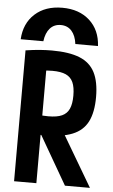

<svg xmlns="http://www.w3.org/2000/svg" viewBox="-63 -1023 627 1064"><g transform="rotate(5 250.0 -490.5)"><path d="M240 -981Q334 -981 392 -928.5Q450 -876 455 -787H329Q323 -834 300 -859.5Q277 -885 240 -885Q203 -885 180 -859.5Q157 -834 151 -787H25Q30 -876 88 -928.5Q146 -981 240 -981ZM57 -728Q103 -735 137.5 -737.5Q172 -740 203 -740Q299 -740 357.5 -716.5Q416 -693 442.5 -641Q469 -589 469 -504Q469 -419 442.5 -367Q416 -315 357.5 -291.5Q299 -268 203 -268Q178 -268 154 -269.5Q130 -271 110 -273L152 -380Q170 -377 186 -376Q202 -375 215 -375Q263 -375 290.5 -387.5Q318 -400 330.5 -427.5Q343 -455 343 -501Q343 -548 330.5 -575.5Q318 -603 290.5 -615.5Q263 -628 215 -628Q202 -628 186.5 -627Q171 -626 151 -623L181 -657V0H57ZM340 0 154 -322H289L479 0Z"/></g></svg>

Font: M PLUS 1 Code SemiBold
Style: Regular
Weight: 600
Designer: Coji Morishita
Foundry: UNDERFOREST DESIGN
Version: Version 1.005